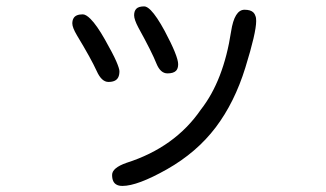

<svg xmlns="http://www.w3.org/2000/svg" viewBox="-20 -537 1040 613"><path d="M760.7 -505.9Q728.5 -505.9 717.8 -436.5Q693.8 -279.8 621.6 -187.5Q538.6 -66.4 383.8 -17.1Q337.9 -1 337.9 21.5Q337.9 45.4 352.5 52.7Q359.4 56.6 371.1 56.6Q418.9 56.6 513.2 3.4Q607.9 -50.3 668.5 -130.1Q729 -210 763.4 -321.3Q797.9 -432.6 797.9 -469.7Q797.9 -474.6 797.4 -478.8Q796.9 -482.9 795.4 -486.3Q793.5 -492.7 789.1 -497.1Q780.3 -505.9 760.7 -505.9ZM440.4 -516.6Q422.9 -516.6 415.5 -509.3Q408.2 -502 408.2 -488.3Q408.2 -474.6 421.9 -448.7Q465.3 -370.1 479.5 -334Q492.2 -302.7 514.6 -302.7Q533.7 -302.7 542 -311Q548.8 -317.9 548.8 -332Q548.8 -357.4 505.9 -438Q480.5 -484.9 461.4 -504.4Q449.2 -516.6 440.4 -516.6ZM244.1 -491.2Q221.2 -491.2 214.4 -478Q210.9 -471.7 210.9 -461.9Q210.9 -449.2 225.6 -424.3Q270.5 -350.1 288.6 -310.5Q304.2 -275.4 326.2 -275.4Q350.1 -275.4 357.4 -290Q361.3 -297.4 361.3 -309.6Q361.3 -317.9 351.1 -341.6Q340.8 -365.2 314.9 -410.9Q289.1 -456.5 269 -476.6Q254.4 -491.2 244.1 -491.2Z"/></svg>

Font: YuPearl-Light
Style: Light
Weight: 300
Designer: Max Yao
Foundry: Max-Everyday
Version: Version 1.011; ttfautohint (v1.8.3)